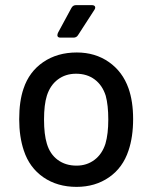

<svg xmlns="http://www.w3.org/2000/svg" viewBox="-20 -722 595 750"><path d="M73 -134Q55 -188 55 -256Q55 -327 72 -376Q94 -442 149 -479.5Q204 -517 280 -517Q352 -517 405.5 -479.5Q459 -442 482 -377Q500 -326 500 -257Q500 -187 482 -134Q460 -67 406 -29.5Q352 8 279 8Q204 8 149.5 -29.5Q95 -67 73 -134ZM392 -161Q403 -199 403 -255Q403 -311 393 -348Q380 -389 350 -411.5Q320 -434 277 -434Q236 -434 206 -411.5Q176 -389 163 -348Q152 -313 152 -255Q152 -197 163 -161Q175 -120 205.5 -97.5Q236 -75 279 -75Q319 -75 349 -97.5Q379 -120 392 -161ZM204 -585 206 -593 259 -691Q265 -702 277 -702H339Q345 -702 348.5 -699.5Q352 -697 352 -693Q352 -688 349 -684L285 -585Q279 -575 267 -575H216Q204 -575 204 -585Z"/></svg>

Font: Barlow_Medium_SS
Style: Regular
Weight: 500
Designer: Jeremy Tribby
Foundry: Jeremy Tribby
Version: Version 1.101 August 23, 2024